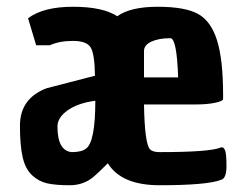

<svg xmlns="http://www.w3.org/2000/svg" viewBox="-20 -532 722 568"><path d="M452 16Q339 16 299 -49Q269 -19 258 -10Q228 16 186.5 16Q145 16 120 10.5Q95 5 75 -13.5Q55 -32 47 -67Q39 -102 39 -160Q39 -241 118 -271L261 -308Q260 -373 248 -392Q236 -411 196 -411Q156 -411 127 -398H87L63 -478Q108 -512 196 -512Q284 -512 327 -484Q366 -512 446.5 -512Q527 -512 565.5 -491Q604 -470 622 -413Q640 -356 640 -251Q640 -245 640 -239Q640 -233 616.5 -228Q593 -223 560 -223H406Q408 -106 424 -90Q432 -82 452 -82Q603 -82 634 -96Q641 -98 645.5 -88Q650 -78 650 -41Q650 -4 634 0Q593 16 452 16ZM150 -158Q150 -86 192 -82Q221 -82 234 -92Q262 -111 262 -234Q210 -227 180 -205.5Q150 -184 150 -158ZM406 -381V-303H507Q503 -419 484 -419Q450 -419 428 -409Q406 -399 406 -381Z"/></svg>

Font: Chau Philomene One
Style: Regular
Weight: 400
Designer: Vicente Lamonaca
Foundry: TipoType
Version: Version 1.002